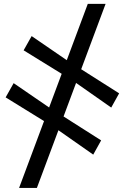

<svg xmlns="http://www.w3.org/2000/svg" viewBox="-20 -790 638 971"><path d="M76.5 160.5 424 -770.5H514L166.5 160.5ZM451.5 -8 256 -145 213.5 -171 8.5 -297.5 49 -369.5 240 -238.5 282.5 -213 491.5 -80ZM542.5 -246 347 -383 304.5 -409 99.5 -535.5 140 -607.5 331 -476.5 373 -451 582.5 -318Z"/></svg>

Font: Merriweather 60pt Black
Style: Italic
Weight: 900
Italic angle: -7.8°
Version: Version 2.101